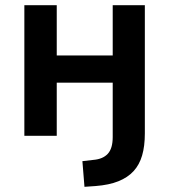

<svg xmlns="http://www.w3.org/2000/svg" viewBox="-20 -524 653 741"><path d="M306 197 298 98 341 93Q377 90 396 69.5Q415 49 415 5V-205H199V0H74V-504H199V-310H415V-504H539V-9Q539 40 528.5 76Q518 112 495.5 136.5Q473 161 437 175.5Q401 190 349 194Z"/></svg>

Font: Nunitoga
Style: Bold
Weight: 700
Designer: Vernon Adams
Foundry: Vernon Adams
Version: Version 1.0